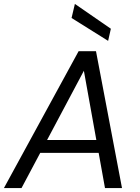

<svg xmlns="http://www.w3.org/2000/svg" viewBox="-34 -962 718 982"><path d="M-14 0 368 -700H457L590 0H503L395 -600L76 0ZM116 -180 150 -246H505L516 -180ZM519 -753 332 -870 349 -942 533 -815Z"/></svg>

Font: DM Sans 20pt
Style: Italic
Weight: 400
Italic angle: -10°
Version: Version 4.004;gftools[0.9.30]